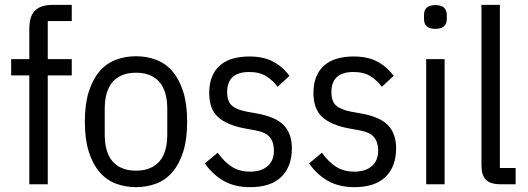

<svg xmlns="http://www.w3.org/2000/svg" viewBox="-20 -760 2177 792"><path d="M101 -449H26V-516H101V-642Q101 -693 124.5 -716.5Q148 -740 199 -740H276V-673H177V-516H276V-449H177V0H101Z M541 12Q496 12 457 -3Q418 -18 390 -51Q362 -84 346 -135Q330 -186 330 -258Q330 -330 346 -381Q362 -432 390 -465Q418 -498 457 -513Q496 -528 541 -528Q586 -528 625 -513Q664 -498 692 -465Q720 -432 736 -381Q752 -330 752 -258Q752 -186 736 -135Q720 -84 692 -51Q664 -18 625 -3Q586 12 541 12ZM541 -56Q603 -56 636.5 -93Q670 -130 670 -206V-310Q670 -386 636.5 -423Q603 -460 541 -460Q479 -460 445.5 -423Q412 -386 412 -310V-206Q412 -130 445.5 -93Q479 -56 541 -56Z M1012 12Q948 12 902.5 -14Q857 -40 825 -86L878 -130Q905 -92 936.5 -72Q968 -52 1012 -52Q1057 -52 1083.5 -74.5Q1110 -97 1110 -139Q1110 -173 1093 -194Q1076 -215 1030 -223L991 -230Q916 -244 879.5 -277Q843 -310 843 -377Q843 -416 855 -444.5Q867 -473 889 -491.5Q911 -510 941.5 -518.5Q972 -527 1008 -527Q1066 -527 1105.5 -506.5Q1145 -486 1174 -447L1125 -402Q1108 -426 1080 -444.5Q1052 -463 1008 -463Q917 -463 917 -380Q917 -342 936.5 -324.5Q956 -307 1000 -299L1039 -292Q1118 -278 1151 -243Q1184 -208 1184 -148Q1184 -73 1140.5 -30.5Q1097 12 1012 12Z M1442 12Q1378 12 1332.5 -14Q1287 -40 1255 -86L1308 -130Q1335 -92 1366.5 -72Q1398 -52 1442 -52Q1487 -52 1513.5 -74.5Q1540 -97 1540 -139Q1540 -173 1523 -194Q1506 -215 1460 -223L1421 -230Q1346 -244 1309.5 -277Q1273 -310 1273 -377Q1273 -416 1285 -444.5Q1297 -473 1319 -491.5Q1341 -510 1371.5 -518.5Q1402 -527 1438 -527Q1496 -527 1535.5 -506.5Q1575 -486 1604 -447L1555 -402Q1538 -426 1510 -444.5Q1482 -463 1438 -463Q1347 -463 1347 -380Q1347 -342 1366.5 -324.5Q1386 -307 1430 -299L1469 -292Q1548 -278 1581 -243Q1614 -208 1614 -148Q1614 -73 1570.5 -30.5Q1527 12 1442 12Z M1776 -641Q1729 -641 1729 -682V-698Q1729 -739 1776 -739Q1823 -739 1823 -698V-682Q1823 -641 1776 -641ZM1738 -516H1814V0H1738Z M2044 0Q2003 0 1984.5 -18.5Q1966 -37 1966 -78V-740H2042V-67H2107V0Z"/></svg>

Font: IBM Plex Sans Cond
Style: Regular
Weight: 400
Width: 3
Designer: Mike Abbink, Paul van der Laan, Pieter van Rosmalen
Foundry: Bold Monday
Version: Version 1.3